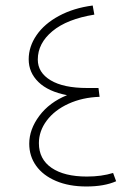

<svg xmlns="http://www.w3.org/2000/svg" viewBox="-20 -662 476 696"><path d="M401 -5Q358 14 293 14Q230 14 183 -6Q136 -26 111 -61Q86 -96 86 -141Q86 -193 122.5 -242Q159 -291 223 -317Q155 -330 119.5 -364.5Q84 -399 84 -447Q84 -493 112.5 -534.5Q141 -576 194 -604.5Q247 -633 316 -642L322 -609Q223 -593 170 -549Q117 -505 117 -446Q117 -399 163.5 -371Q210 -343 296 -343H337L341 -311Q279 -309 228.5 -286Q178 -263 149.5 -225Q121 -187 121 -143Q121 -85 167 -53.5Q213 -22 295 -22Q348 -22 390 -35Z"/></svg>

Font: FiraGO UltraLight
Style: Italic
Weight: 200
Italic angle: -8°
Designer: bBox Type GmbH
Foundry: bBox Type GmbH
Version: Version 1.001